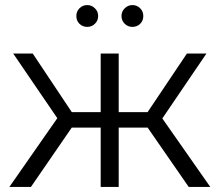

<svg xmlns="http://www.w3.org/2000/svg" viewBox="-20 -737 866 757"><path d="M562 -234H448V0H377V-234H263L102 0H17L206 -271L32 -526H109L263 -295H377V-526H448V-295H562L717 -526H794L620 -270L809 0H724ZM281 -674Q281 -692 293.5 -704.5Q306 -717 324 -717Q341 -717 354 -704.5Q367 -692 367 -674Q367 -656 354.5 -643.5Q342 -631 324 -631Q306 -631 293.5 -643Q281 -655 281 -674ZM459 -674Q459 -692 472 -704.5Q485 -717 502 -717Q520 -717 532.5 -704.5Q545 -692 545 -674Q545 -655 532.5 -643Q520 -631 502 -631Q484 -631 471.5 -643.5Q459 -656 459 -674Z"/></svg>

Font: Montserrat-Regular
Style: Regular
Weight: 400
Version: Version 7.200